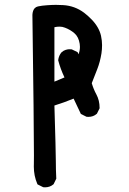

<svg xmlns="http://www.w3.org/2000/svg" viewBox="-20 -783 540 801"><path d="M287.1 -371.6Q246.6 -355 207 -342.8Q212.9 -148.9 212.9 -112.1Q212.9 -75.2 214.8 -37.6L203.6 -14.6Q188.5 -1.5 168 -1.5Q165 -1.5 160.2 -2L136.7 -13.7L135.3 -16.6Q121.1 -49.8 121.1 -88.4Q121.1 -93.3 121.3 -99.6Q121.6 -106 121.6 -135.3Q121.6 -256.3 115.2 -720.7V-721.2Q116.2 -739.7 125 -749Q130.4 -754.4 138.7 -756.3Q155.3 -759.8 176.8 -761.2Q198.2 -762.7 213.4 -762.7Q228.5 -762.7 243.7 -761.7Q292 -758.8 330.6 -730Q346.2 -718.3 362.3 -701.7Q393.1 -669.9 401.4 -633.8Q405.8 -613.3 405.8 -595Q405.8 -576.7 403.3 -560.5Q397.5 -524.4 385.7 -494.4Q374 -464.4 362.8 -436Q370.1 -411.1 381.8 -389.6Q395.5 -364.3 395.5 -333V-331.1L384.3 -308.6L382.8 -307.6Q369.1 -295.4 348.6 -295.4Q345.7 -295.4 340.8 -295.9L317.4 -307.6ZM236.8 -564.9Q245.1 -572.3 254.2 -575Q263.2 -577.6 269 -577.6Q274.9 -577.6 279.3 -577.1L303.7 -565.4L307.6 -556.6Q313.5 -571.8 313.5 -587.4Q313.5 -593.8 312.5 -600.1Q308.1 -628.9 290.8 -644Q273.4 -659.2 251 -667.5Q240.2 -671.9 228.8 -671.9Q217.3 -671.9 207 -669.4V-442.4L249 -460Q231.9 -496.1 222.7 -531.7Q225.1 -551.3 236.8 -564.9Z"/></svg>

Font: Bakudai
Style: Bold
Weight: 700
Version: Version 1.48